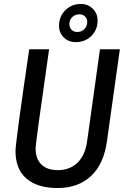

<svg xmlns="http://www.w3.org/2000/svg" viewBox="-20 -934 632 966"><path d="M58 -174Q58 -218 127 -686H227Q159 -212 159 -189Q159 -135 188 -106.5Q217 -78 271 -78Q331 -78 369.5 -115Q408 -152 418 -221L483 -686H583L518 -223Q502 -108 437.5 -48Q373 12 270 12Q168 12 113 -35.5Q58 -83 58 -174ZM277 -804Q277 -851 308.5 -882.5Q340 -914 387 -914Q423 -914 447 -890Q471 -866 471 -831Q471 -784 439.5 -753Q408 -722 361 -722Q325 -722 301 -745.5Q277 -769 277 -804ZM419 -824Q419 -840 408 -851Q397 -862 380 -862Q358 -862 343.5 -848Q329 -834 329 -813Q329 -796 340 -784.5Q351 -773 368 -773Q390 -773 404.5 -787.5Q419 -802 419 -824Z"/></svg>

Font: Archivo Narrow Medium
Style: Italic
Weight: 500
Italic angle: -8°
Designer: Hector Gatti
Foundry: Omnibus-Type
Version: Version 2.001